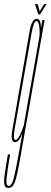

<svg xmlns="http://www.w3.org/2000/svg" viewBox="-81 -699 250 948"><path d="M-39 229Q-54.5 229 -58.8 214.5Q-63 200 -58 163.8Q-53 127.5 -42 63.5H-31Q-46 149.5 -48.8 184.2Q-51.5 219 -37.5 219Q-23.5 219 -14 184.2Q-4.5 149.5 11 63L29.5 -40.5Q26 -32 22 -23.5Q9.5 3 -7 3Q-11 3 -14 1.5Q-29 -7.5 -20 -58Q-9.5 -119 22.5 -301Q54.5 -484 65.2 -545Q76 -606 100 -606Q116.5 -606 120 -579.5Q121 -570 121 -560.5L128 -600H139L22 64Q11 128 2.8 164Q-5.5 200 -14.8 214.5Q-24 229 -39 229ZM112.5 -512Q116.5 -534 113.2 -564.5Q110 -595 99.5 -595Q85.5 -595 75.2 -537.5Q65 -480 33.5 -301Q2 -123 -8 -65.5Q-17.5 -13 -7 -8.5Q-5.5 -8 -4.5 -8Q6 -8 20.5 -38.5Q32 -63.5 37 -83ZM108 -628 92 -679H105L115 -643L137 -679H149L117 -628Z"/></svg>

Font: Anybody UltraCondensed Thin
Style: Italic
Weight: 100
Width: 1
Italic angle: -10°
Designer: Tyler Finck
Foundry: Etcetera Type Company
Version: Version 1.010; ttfautohint (v1.8.3) -l 8 -r 50 -G 200 -x 14 